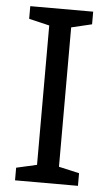

<svg xmlns="http://www.w3.org/2000/svg" viewBox="-52 -749 443 784"><g transform="rotate(5 169.5 -357.0)"><path d="M297.9 0H40V-51.8L124 -70.8V-642.1L40 -662.1V-713.9H297.9V-662.1L213.9 -642.1V-70.8L297.9 -51.8Z"/></g></svg>

Font: Noto Sans Malayalam
Style: Regular
Weight: 400
Designer: Monotype Design team
Foundry: Monotype Imaging Inc.
Version: Version 1.02